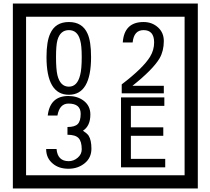

<svg xmlns="http://www.w3.org/2000/svg" viewBox="-20 -980 1195 1090"><path d="M1103 90H53V-960H1103ZM1028 15V-885H128V15ZM497 -656Q497 -442 371 -442Q244 -442 244 -656Q244 -744 265 -789Q294 -855 371 -855Q448 -855 477 -789Q497 -745 497 -656ZM444 -656Q444 -723 435 -752Q420 -809 371 -809Q322 -809 306 -752Q298 -723 298 -656Q298 -587 306 -553Q322 -488 371 -488Q419 -488 435 -554Q444 -587 444 -656ZM910 -450H671V-501Q792 -593 832 -658Q855 -696 855 -739Q855 -809 795 -809Q740 -809 733 -739H677Q685 -855 795 -855Q843 -855 876.5 -825Q910 -795 910 -747Q910 -691 886 -649Q848 -585 732 -493H910ZM499 -136Q499 -84 460.5 -53Q422 -22 369 -22Q314 -22 280 -51Q242 -82 242 -134H301Q307 -65 370 -65Q398 -65 421 -84.5Q444 -104 444 -132Q444 -177 426 -196Q408 -215 363 -215V-259Q405 -259 421.5 -276Q438 -293 438 -334Q438 -392 369 -392Q318 -392 306 -324H251Q264 -435 368 -435Q419 -435 454 -409Q493 -380 493 -330Q493 -265 451 -238Q475 -222 483 -210Q499 -185 499 -136ZM918 -30H667V-427H913V-379H723V-257H907V-209H723V-78H918Z"/></svg>

Font: Unicode BMP Fallback SIL
Style: Regular
Weight: 400
Foundry: NRSI, SIL International
Version: Version 5.1 Based on Unicode 5.1